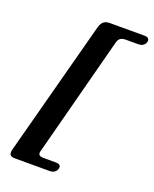

<svg xmlns="http://www.w3.org/2000/svg" viewBox="-160 -842 846 1056"><g transform="rotate(20 263.0 -314.0)"><path d="M363 -663.5 180 35.5Q174 53.5 180.8 61.2Q187.5 69 208.5 69H279.5Q314 69 305.5 97.5Q302 109.5 291.2 117.2Q280.5 125 262.5 125H60Q37 125 30.8 114.5Q24.5 104 31 81L241 -709.5Q248 -732.5 260.8 -742.8Q273.5 -753 296.5 -753H499Q516.5 -753 522.5 -745.2Q528.5 -737.5 525.5 -725Q516 -697 482 -697H411Q390 -697 379 -689.5Q368 -682 363 -663.5Z"/></g></svg>

Font: Fraunces 9pt S000
Style: Bold Italic
Weight: 700
Italic angle: -16°
Version: Version 1.000; ttfautohint (v1.8.3)